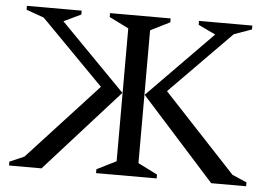

<svg xmlns="http://www.w3.org/2000/svg" viewBox="-49 -724 1105 789"><g transform="rotate(5 504.0 -330.0)"><path d="M374 0V-16L454 -56V-604L374 -644V-660H624V-644L544 -604V-56L624 -16V0ZM545 -338 812 -610 741 -644V-660H961V-644L888 -618L635 -361L933 -42L993 -16V0H849ZM453 -338 149 0H15V-16L75 -42L363 -355L104 -618L31 -644V-660H257V-644L186 -610Z"/></g></svg>

Font: Spectral SC
Style: Regular
Weight: 400
Designer: Jean-Baptiste Levee
Foundry: Production Type
Version: Version 2.001